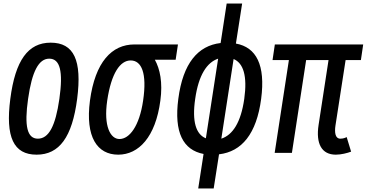

<svg xmlns="http://www.w3.org/2000/svg" viewBox="-20 -830 2063 1080"><path d="M186 40C314 40 386 -59 414 -274C442 -491 396 -590 265 -590C138 -590 66 -491 38 -274C10 -59 56 40 186 40ZM193 -50C133 -50 116 -120 138 -274C160 -429 198 -500 257 -500C318 -500 336 -429 314 -274C292 -120 254 -50 193 -50Z M851 -494H968L981 -580H736C609 -580 515 -481 486 -264C459 -59 527 40 645 40C760 40 855 -59 882 -264C896 -366 880 -442 851 -494ZM715 -490C776 -490 808 -419 785 -264C764 -120 708 -48 652 -48C601 -48 562 -120 583 -264C606 -419 656 -490 715 -490Z M1182 230 1212 38C1340 23 1423 -77 1449 -274C1474 -464 1422 -564 1307 -585L1342 -810H1255L1221 -588C1093 -573 1009 -474 983 -274C958 -85 1010 14 1125 36L1095 230ZM1078 -274C1097 -408 1144 -479 1207 -500L1138 -52C1083 -74 1059 -145 1078 -274ZM1354 -274C1335 -141 1289 -71 1225 -50L1294 -498C1349 -475 1372 -403 1354 -274Z M1622 30 1702 -492H1828L1772 -127C1756 -22 1789 40 1869 40C1899 40 1934 31 1955 23L1930 -59C1923 -55 1911 -50 1894 -50C1866 -50 1861 -84 1867 -124L1924 -492H2010L2023 -580H1526L1513 -492H1605L1525 30Z"/></svg>

Font: Smiley Sans Oblique
Style: Regular
Weight: 400
Italic angle: -8°
Designer: oooooohmygosh, Nagisa Chen, Janine Sui, Heda Shi, Jian Li
Foundry: atelierAnchor
Version: Version 2.0.1